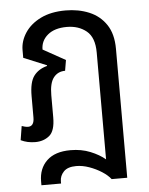

<svg xmlns="http://www.w3.org/2000/svg" viewBox="-54 -602 657 847"><g transform="rotate(-5 275.0 -178.5)"><path d="M95 201V184Q95 127 131 92.5Q167 58 236 58Q284 58 323.5 74Q363 90 389 112V-361Q389 -428 354 -456.5Q319 -485 267 -485Q213 -485 182.5 -459.5Q152 -434 152 -395L251 -340L243 -293Q211 -293 192 -269Q173 -245 173 -191V-93Q173 -33 147.5 -12Q122 9 85 9Q50 9 21 -5L31 -67Q37 -65 44.5 -63Q52 -61 59 -61Q86 -61 86 -100V-194Q86 -256 106.5 -283.5Q127 -311 165 -321L166 -324L64 -366V-400Q64 -440 88 -476.5Q112 -513 157.5 -535.5Q203 -558 268 -558Q325 -558 372 -538.5Q419 -519 447 -477.5Q475 -436 475 -370V201H406Q392 183 367 167Q342 151 312.5 140.5Q283 130 255 130Q217 130 199.5 148.5Q182 167 182 191V201Z"/></g></svg>

Font: Noto Sans Thai SemCond
Style: Regular
Weight: 400
Width: 4
Designer: Monotype Design Team
Foundry: Monotype Imaging Inc.
Version: Version 2.002; ttfautohint (v1.8.4.7-5d5b)